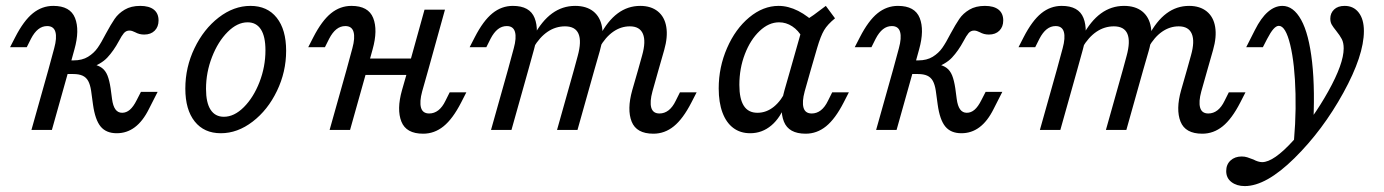

<svg xmlns="http://www.w3.org/2000/svg" viewBox="-20 -446 4752 659"><path d="M141.9 -356.5Q125 -356.5 111.3 -345.6Q97.6 -334.7 86.3 -312.9L71.8 -283.9H14.5L32.3 -318.5Q61.3 -375 92.7 -400.4Q124.2 -425.8 162.9 -425.8Q221 -425.8 237.5 -384.3Q254 -342.7 235.5 -276.6L216.1 -206.5H146L166.1 -280.6Q175.8 -316.1 170.2 -336.3Q164.5 -356.5 141.9 -356.5ZM146 -206.5H216.1L158.1 0H87.9ZM299.2 -87.1 292.7 -134.7Q289.5 -155.6 282.7 -168.1Q275.8 -180.6 263.3 -186.3Q250.8 -191.9 231.5 -191.9H193.5L205.6 -238.7H232.3Q262.1 -238.7 282.3 -251.2Q302.4 -263.7 314.9 -281.5Q327.4 -299.2 343.5 -330.6Q360.5 -362.1 373.4 -381Q386.3 -400 408.1 -412.9Q429.8 -425.8 461.3 -425.8Q491.9 -425.8 508.1 -412.9Q524.2 -400 524.2 -375.8Q524.2 -354 510.9 -340.7Q497.6 -327.4 475 -327.4Q466.1 -327.4 458.5 -329.4Q450.8 -331.5 443.5 -335.5Q438.7 -337.9 433.9 -339.5Q429 -341.1 424.2 -341.1Q412.9 -341.1 405.2 -332.3Q397.6 -323.4 387.9 -304.8Q370.2 -271.8 348.4 -248.4Q326.6 -225 282.3 -210.5L300 -225Q317.7 -221.8 329.8 -212.9Q341.9 -204 348.8 -187.1Q355.6 -170.2 359.7 -142.7L364.5 -106.5Q367.7 -82.3 376.2 -70.6Q384.7 -58.9 399.2 -58.9Q413.7 -58.9 425.8 -69.4Q437.9 -79.8 449.2 -102.4L463.7 -130.6H521L491.1 -71.8Q470.2 -29.8 442.7 -9.3Q415.3 11.3 380.6 11.3Q344.4 11.3 325.4 -11.7Q306.5 -34.7 299.2 -87.1Z M616.1 -141.9Q616.1 -215.3 647.6 -280.6Q679 -346 730.6 -385.9Q782.3 -425.8 839.5 -425.8Q897.6 -425.8 929.8 -385.1Q962.1 -344.4 962.1 -271.8Q962.1 -199.2 930.6 -133.9Q899.2 -68.5 847.2 -28.6Q795.2 11.3 737.9 11.3Q680.6 11.3 648.4 -29Q616.1 -69.4 616.1 -141.9ZM891.1 -273.4Q891.1 -321 875.4 -345.2Q859.7 -369.4 829.8 -369.4Q794.4 -369.4 761.3 -336.3Q728.2 -303.2 707.7 -250.4Q687.1 -197.6 687.1 -141.1Q687.1 -93.5 702.8 -69.4Q718.5 -45.2 748.4 -45.2Q783.9 -45.2 816.9 -78.2Q850 -111.3 870.6 -164.1Q891.1 -216.9 891.1 -273.4Z M1165.3 -356.5Q1148.4 -356.5 1134.7 -345.6Q1121 -334.7 1109.7 -312.9L1095.2 -283.9H1037.9L1055.6 -318.5Q1084.7 -375 1116.1 -400.4Q1147.6 -425.8 1186.3 -425.8Q1244.4 -425.8 1260.9 -384.3Q1277.4 -342.7 1258.9 -276.6L1239.5 -206.5H1169.4L1189.5 -280.6Q1199.2 -316.1 1193.5 -336.3Q1187.9 -356.5 1165.3 -356.5ZM1169.4 -206.5H1239.5L1181.5 0H1111.3ZM1218.5 -245.2H1428.2L1412.1 -188.7H1202.4ZM1437.1 -412.9H1507.3L1450 -206.5H1379.8ZM1453.2 -56.5Q1470.2 -56.5 1484.3 -67.3Q1498.4 -78.2 1508.9 -100L1523.4 -129H1580.6L1562.9 -94.4Q1533.9 -37.9 1502.4 -12.5Q1471 12.9 1432.3 12.9Q1374.2 12.9 1357.7 -28.6Q1341.1 -70.2 1359.7 -136.3L1379.8 -206.5H1450L1429 -132.3Q1419.4 -96.8 1425 -76.6Q1430.6 -56.5 1453.2 -56.5Z M1719.4 -356.5Q1702.4 -356.5 1688.7 -345.6Q1675 -334.7 1663.7 -312.9L1649.2 -283.9H1591.9L1609.7 -318.5Q1638.7 -375 1670.2 -400.4Q1701.6 -425.8 1740.3 -425.8Q1798.4 -425.8 1814.9 -384.3Q1831.5 -342.7 1812.9 -276.6L1793.5 -206.5H1723.4L1743.5 -280.6Q1753.2 -316.1 1747.6 -336.3Q1741.9 -356.5 1719.4 -356.5ZM1723.4 -206.5H1793.5L1735.5 0H1665.3ZM1919.4 -355.6Q1887.1 -355.6 1859.7 -337.1Q1832.3 -318.5 1811.3 -283.1V-321.8Q1839.5 -374.2 1875 -400Q1910.5 -425.8 1954 -425.8Q1992.7 -425.8 2016.5 -406.9Q2040.3 -387.9 2046.4 -352.8Q2052.4 -317.7 2038.7 -271L2020.2 -206.5H1950L1962.9 -254Q1976.6 -304 1965.7 -329.8Q1954.8 -355.6 1919.4 -355.6ZM1950 -206.5H2020.2L1962.1 0H1891.9ZM2141.9 -355.6Q2111.3 -355.6 2084.7 -337.1Q2058.1 -318.5 2037.9 -283.1V-321.8Q2065.3 -374.2 2100 -400Q2134.7 -425.8 2177.4 -425.8Q2214.5 -425.8 2237.9 -406.9Q2261.3 -387.9 2266.9 -353.6Q2272.6 -319.4 2259.7 -274.2L2240.3 -206.5H2170.2L2183.9 -255.6Q2197.6 -304 2186.7 -329.8Q2175.8 -355.6 2141.9 -355.6ZM2243.5 -56.5Q2260.5 -56.5 2274.6 -67.3Q2288.7 -78.2 2299.2 -100L2313.7 -129H2371L2353.2 -94.4Q2324.2 -37.9 2292.7 -12.5Q2261.3 12.9 2222.6 12.9Q2164.5 12.9 2148 -28.6Q2131.5 -70.2 2150 -136.3L2170.2 -206.5H2240.3L2219.4 -132.3Q2209.7 -96.8 2215.3 -76.6Q2221 -56.5 2243.5 -56.5Z M2446.8 -142.7Q2446.8 -215.3 2475.4 -281Q2504 -346.8 2551.6 -386.3Q2599.2 -425.8 2652.4 -425.8Q2685.5 -425.8 2719.8 -408.5Q2754 -391.1 2786.3 -358.1L2733.9 -316.9Q2720.2 -341.9 2699.2 -355.6Q2678.2 -369.4 2654 -369.4Q2618.5 -369.4 2587.1 -339.5Q2555.6 -309.7 2536.7 -260.5Q2517.7 -211.3 2517.7 -154.8Q2517.7 -106.5 2533.1 -82.7Q2548.4 -58.9 2579.8 -58.9Q2610.5 -58.9 2636.3 -79.8Q2662.1 -100.8 2679.8 -139.5L2677.4 -92.7Q2659.7 -42.7 2627.8 -15.7Q2596 11.3 2554.8 11.3Q2521 11.3 2496.8 -6.9Q2472.6 -25 2459.7 -59.7Q2446.8 -94.4 2446.8 -142.7ZM2814.5 -425.8 2846 -383.1Q2820.2 -362.1 2808.5 -342.3Q2796.8 -322.6 2784.7 -281.5L2762.9 -206.5H2692.7L2740.3 -374.2Q2755.6 -382.3 2773 -394.8Q2790.3 -407.3 2814.5 -425.8ZM2766.1 -56.5Q2783.1 -56.5 2797.2 -67.3Q2811.3 -78.2 2821.8 -100L2836.3 -129H2893.5L2875.8 -94.4Q2846.8 -37.9 2815.3 -12.5Q2783.9 12.9 2745.2 12.9Q2687.1 12.9 2670.6 -28.6Q2654 -70.2 2672.6 -136.3L2692.7 -206.5H2762.9L2741.9 -132.3Q2732.3 -96.8 2737.9 -76.6Q2743.5 -56.5 2766.1 -56.5Z M3041.1 -356.5Q3024.2 -356.5 3010.5 -345.6Q2996.8 -334.7 2985.5 -312.9L2971 -283.9H2913.7L2931.5 -318.5Q2960.5 -375 2991.9 -400.4Q3023.4 -425.8 3062.1 -425.8Q3120.2 -425.8 3136.7 -384.3Q3153.2 -342.7 3134.7 -276.6L3115.3 -206.5H3045.2L3065.3 -280.6Q3075 -316.1 3069.4 -336.3Q3063.7 -356.5 3041.1 -356.5ZM3045.2 -206.5H3115.3L3057.3 0H2987.1ZM3198.4 -87.1 3191.9 -134.7Q3188.7 -155.6 3181.9 -168.1Q3175 -180.6 3162.5 -186.3Q3150 -191.9 3130.6 -191.9H3092.7L3104.8 -238.7H3131.5Q3161.3 -238.7 3181.5 -251.2Q3201.6 -263.7 3214.1 -281.5Q3226.6 -299.2 3242.7 -330.6Q3259.7 -362.1 3272.6 -381Q3285.5 -400 3307.3 -412.9Q3329 -425.8 3360.5 -425.8Q3391.1 -425.8 3407.3 -412.9Q3423.4 -400 3423.4 -375.8Q3423.4 -354 3410.1 -340.7Q3396.8 -327.4 3374.2 -327.4Q3365.3 -327.4 3357.7 -329.4Q3350 -331.5 3342.7 -335.5Q3337.9 -337.9 3333.1 -339.5Q3328.2 -341.1 3323.4 -341.1Q3312.1 -341.1 3304.4 -332.3Q3296.8 -323.4 3287.1 -304.8Q3269.4 -271.8 3247.6 -248.4Q3225.8 -225 3181.5 -210.5L3199.2 -225Q3216.9 -221.8 3229 -212.9Q3241.1 -204 3248 -187.1Q3254.8 -170.2 3258.9 -142.7L3263.7 -106.5Q3266.9 -82.3 3275.4 -70.6Q3283.9 -58.9 3298.4 -58.9Q3312.9 -58.9 3325 -69.4Q3337.1 -79.8 3348.4 -102.4L3362.9 -130.6H3420.2L3390.3 -71.8Q3369.4 -29.8 3341.9 -9.3Q3314.5 11.3 3279.8 11.3Q3243.5 11.3 3224.6 -11.7Q3205.6 -34.7 3198.4 -87.1Z M3603.2 -356.5Q3586.3 -356.5 3572.6 -345.6Q3558.9 -334.7 3547.6 -312.9L3533.1 -283.9H3475.8L3493.5 -318.5Q3522.6 -375 3554 -400.4Q3585.5 -425.8 3624.2 -425.8Q3682.3 -425.8 3698.8 -384.3Q3715.3 -342.7 3696.8 -276.6L3677.4 -206.5H3607.3L3627.4 -280.6Q3637.1 -316.1 3631.5 -336.3Q3625.8 -356.5 3603.2 -356.5ZM3607.3 -206.5H3677.4L3619.4 0H3549.2ZM3803.2 -355.6Q3771 -355.6 3743.5 -337.1Q3716.1 -318.5 3695.2 -283.1V-321.8Q3723.4 -374.2 3758.9 -400Q3794.4 -425.8 3837.9 -425.8Q3876.6 -425.8 3900.4 -406.9Q3924.2 -387.9 3930.2 -352.8Q3936.3 -317.7 3922.6 -271L3904 -206.5H3833.9L3846.8 -254Q3860.5 -304 3849.6 -329.8Q3838.7 -355.6 3803.2 -355.6ZM3833.9 -206.5H3904L3846 0H3775.8ZM4025.8 -355.6Q3995.2 -355.6 3968.5 -337.1Q3941.9 -318.5 3921.8 -283.1V-321.8Q3949.2 -374.2 3983.9 -400Q4018.5 -425.8 4061.3 -425.8Q4098.4 -425.8 4121.8 -406.9Q4145.2 -387.9 4150.8 -353.6Q4156.5 -319.4 4143.5 -274.2L4124.2 -206.5H4054L4067.7 -255.6Q4081.5 -304 4070.6 -329.8Q4059.7 -355.6 4025.8 -355.6ZM4127.4 -56.5Q4144.4 -56.5 4158.5 -67.3Q4172.6 -78.2 4183.1 -100L4197.6 -129H4254.8L4237.1 -94.4Q4208.1 -37.9 4176.6 -12.5Q4145.2 12.9 4106.5 12.9Q4048.4 12.9 4031.9 -28.6Q4015.3 -70.2 4033.9 -136.3L4054 -206.5H4124.2L4103.2 -132.3Q4093.5 -96.8 4099.2 -76.6Q4104.8 -56.5 4127.4 -56.5Z M4188.7 141.1Q4188.7 118.5 4203.6 104.8Q4218.5 91.1 4241.9 91.1Q4252.4 91.1 4261.3 94Q4270.2 96.8 4282.3 101.6Q4289.5 105.6 4297.6 108.1Q4305.6 110.5 4312.1 110.5Q4351.6 110.5 4419 36.3Q4486.3 -37.9 4539.1 -132.7Q4591.9 -227.4 4591.9 -279.8Q4591.9 -299.2 4585.5 -311.7Q4579 -324.2 4566.1 -340.3Q4555.6 -353.2 4550.8 -361.7Q4546 -370.2 4546 -382.3Q4546 -400.8 4558.9 -413.3Q4571.8 -425.8 4595.2 -425.8Q4625.8 -425.8 4643.5 -402.8Q4661.3 -379.8 4661.3 -339.5Q4661.3 -255.6 4590.7 -127.4Q4520.2 0.8 4423 96.8Q4325.8 192.7 4252.4 192.7Q4225 192.7 4206.9 179Q4188.7 165.3 4188.7 141.1ZM4369.4 -357.3Q4360.5 -357.3 4350.8 -346.4Q4341.1 -335.5 4329 -312.1L4314.5 -283.9H4257.3L4287.1 -342.7Q4308.1 -384.7 4331.9 -405.2Q4355.6 -425.8 4381.5 -425.8Q4419.4 -425.8 4446 -377.8Q4472.6 -329.8 4483.5 -233.1Q4494.4 -136.3 4486.3 3.2Q4474.2 21 4458.9 39.1Q4443.5 57.3 4416.1 84.7Q4429 -21 4426.6 -123.8Q4424.2 -226.6 4408.5 -291.9Q4392.7 -357.3 4369.4 -357.3Z"/></svg>

Font: Playfair Micro SmCond SmLight
Style: Italic
Weight: 360
Width: 4
Italic angle: -15.6°
Designer: Claus Eggers Sørensen
Foundry: Claus Eggers Sørensen
Version: Version 2.203;Glyphs 3.3 (3326)